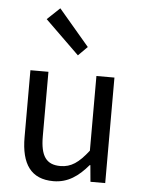

<svg xmlns="http://www.w3.org/2000/svg" viewBox="-55 -825 654 881"><g transform="rotate(5 272.0 -384.5)"><path d="M129 -726 286 -573 328 -615 187 -781ZM75 -178C75 -54 121 12 224 12C291 12 339 -23 384 -76H387L394 0H462V-486H379V-142C334 -84 299 -60 250 -60C185 -60 158 -98 158 -189V-486H75Z"/></g></svg>

Font: Cambridge Sans
Style: Regular
Weight: 400
Version: Version 2.020;PS 002.020;hotconv 1.0.88;makeotf.lib2.5.64775